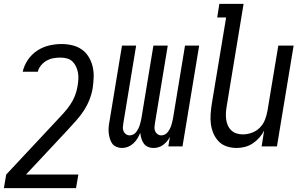

<svg xmlns="http://www.w3.org/2000/svg" viewBox="-48 -755 1568 990"><path d="M344 215H-28L-16 145L244 -133Q263 -153 281 -173Q299 -193 314 -215Q329 -237 338.5 -261.5Q348 -286 352 -311V-312Q355 -329 356 -346.5Q357 -364 354 -380.5Q351 -397 344 -412Q337 -427 325.5 -438Q314 -449 298 -453.5Q282 -458 264 -458Q246 -458 228 -455Q210 -452 193.5 -443Q177 -434 164 -418.5Q151 -403 147 -385H69Q76 -417 95.5 -446Q115 -475 144 -494Q173 -513 205.5 -520.5Q238 -528 269 -528Q298 -528 325 -521.5Q352 -515 373.5 -500Q395 -485 409 -462Q423 -439 429.5 -412.5Q436 -386 435 -357.5Q434 -329 430 -301Q425 -271 413.5 -241.5Q402 -212 384.5 -185Q367 -158 345 -133.5Q323 -109 301 -85L86 145H356Z M581 8Q566 8 552 2Q538 -4 530 -15.5Q522 -27 518 -41.5Q514 -56 512.5 -71Q511 -86 512.5 -101.5Q514 -117 517 -132L581 -520H654L588 -120Q586 -109 585.5 -98.5Q585 -88 589 -78.5Q593 -69 601.5 -63Q610 -57 621 -57Q630 -57 639 -61.5Q648 -66 654 -74Q660 -82 664.5 -90.5Q669 -99 672 -108Q675 -117 677 -126Q679 -135 681 -144L743 -520H817L751 -120Q749 -109 748.5 -98.5Q748 -88 752 -78.5Q756 -69 764.5 -63Q773 -57 783 -57Q793 -57 802 -61.5Q811 -66 817 -74Q823 -82 827.5 -90.5Q832 -99 835 -108Q838 -117 840 -126Q842 -135 844 -144L906 -520H979L893 0H820L828 -49Q822 -37 813 -26.5Q804 -16 793.5 -8Q783 0 770 4Q757 8 744 8Q728 8 714.5 2Q701 -4 693 -15.5Q685 -27 681 -41Q677 -55 675 -70Q669 -55 660.5 -41Q652 -27 639.5 -15.5Q627 -4 612 2Q597 8 581 8Z M1172 8Q1146 8 1121.5 0Q1097 -8 1080 -25.5Q1063 -43 1053 -66Q1043 -89 1039.5 -114.5Q1036 -140 1038 -166.5Q1040 -193 1044 -219L1118 -665H1072L1083 -735H1208L1121 -208Q1118 -191 1117 -174Q1116 -157 1118 -140.5Q1120 -124 1126.5 -109Q1133 -94 1144.5 -83Q1156 -72 1171.5 -67Q1187 -62 1204 -62Q1227 -62 1250.5 -70.5Q1274 -79 1291.5 -96.5Q1309 -114 1318 -137Q1327 -160 1331 -183L1387 -520H1466L1380 0H1301L1314 -82Q1304 -62 1289 -45Q1274 -28 1255 -15.5Q1236 -3 1214.5 2.5Q1193 8 1172 8Z"/></svg>

Font: Iosevka Oblique
Style: Regular
Weight: 400
Italic angle: -9°
Monospace: yes
Designer: Belleve Invis
Foundry: Belleve Invis
Version: Version 32.5.0; ttfautohint (v1.8.4)